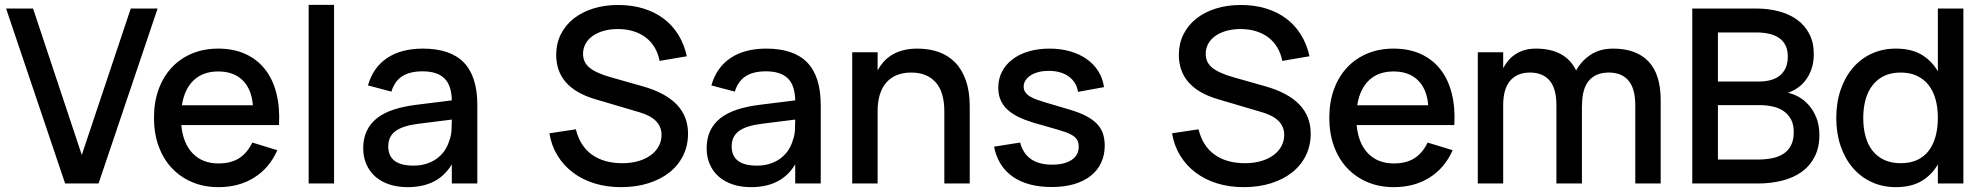

<svg xmlns="http://www.w3.org/2000/svg" viewBox="-20 -755 8168 790"><path d="M248 0 5 -720H116L316.5 -117.5L518 -720H628.5L385.5 0Z M879 -82.5Q930.5 -82.5 964.2 -104.2Q998 -126 1018 -168.5L1121 -137Q1089 -64 1026.2 -24.5Q963.5 15 879 15Q819 15 770.2 -5.8Q721.5 -26.5 686.5 -64Q651.5 -101.5 632.5 -154Q613.5 -206.5 613.5 -270Q613.5 -334.5 632.5 -387Q651.5 -439.5 686.5 -477Q721.5 -514.5 770.2 -534.8Q819 -555 878 -555Q941 -555 989.5 -533Q1038 -511 1070.2 -470.2Q1102.5 -429.5 1117.2 -371.2Q1132 -313 1128 -240.5H726Q733 -165 773 -123.8Q813 -82.5 879 -82.5ZM1020.5 -322Q1015 -389 978 -425Q941 -461 878 -461Q815.5 -461 777.2 -425Q739 -389 728.5 -322Z M1250 0V-735H1354.5V0Z M1720 -555Q1833 -555 1888.5 -497.8Q1944 -440.5 1944 -322.5V0H1839V-79Q1783.5 15 1657.5 15Q1615.5 15 1581.8 3.8Q1548 -7.5 1524.2 -28.5Q1500.5 -49.5 1487.5 -79Q1474.5 -108.5 1474.5 -145Q1474.5 -185.5 1489 -216.2Q1503.5 -247 1531.2 -268.8Q1559 -290.5 1599.2 -303.8Q1639.5 -317 1690.5 -323.5L1839 -342Q1838 -404 1808.2 -432.8Q1778.5 -461.5 1719 -461.5Q1666 -461.5 1634.8 -441.2Q1603.5 -421 1590.5 -378L1494 -403.5Q1515 -477.5 1572.8 -516.2Q1630.5 -555 1720 -555ZM1703.5 -246Q1637.5 -238 1607.5 -215.8Q1577.5 -193.5 1577.5 -153Q1577.5 -73.5 1681.5 -73.5Q1709.5 -73.5 1733.8 -81Q1758 -88.5 1777 -102.2Q1796 -116 1809.2 -135.2Q1822.5 -154.5 1829 -177.5Q1836.5 -197 1837.8 -219.2Q1839 -241.5 1839 -259.5V-263Z M2535 15Q2476 15 2426 -0.5Q2376 -16 2337.5 -45Q2299 -74 2274 -114.8Q2249 -155.5 2240.5 -206.5L2349.5 -223Q2366 -154.5 2415.2 -119Q2464.5 -83.5 2541 -83.5Q2576.5 -83.5 2606 -92Q2635.5 -100.5 2657 -116Q2678.5 -131.5 2690.2 -153Q2702 -174.5 2702 -200Q2702 -266.5 2611.5 -293L2427 -347.5Q2268.5 -395 2268.5 -529.5Q2268.5 -575.5 2287.2 -613.2Q2306 -651 2339.8 -678Q2373.5 -705 2420.5 -719.8Q2467.5 -734.5 2523.5 -734.5Q2579.5 -734.5 2626.5 -720.2Q2673.5 -706 2709.8 -679Q2746 -652 2770.5 -612.8Q2795 -573.5 2806 -523.5L2694 -504.5Q2688 -535.5 2673.5 -559.8Q2659 -584 2637 -600.8Q2615 -617.5 2586 -626.5Q2557 -635.5 2522.5 -635.5Q2489.5 -635.5 2463 -627.8Q2436.5 -620 2417.8 -606.5Q2399 -593 2389 -574.2Q2379 -555.5 2379 -533.5Q2379 -516.5 2385.2 -502.5Q2391.5 -488.5 2405.2 -477Q2419 -465.5 2440.5 -455.8Q2462 -446 2492 -437.5L2624 -400Q2811 -347.5 2811 -205.5Q2811 -156 2791 -115.2Q2771 -74.5 2734.8 -45.8Q2698.5 -17 2647.8 -1Q2597 15 2535 15Z M3133 -555Q3246 -555 3301.5 -497.8Q3357 -440.5 3357 -322.5V0H3252V-79Q3196.5 15 3070.5 15Q3028.5 15 2994.8 3.8Q2961 -7.5 2937.2 -28.5Q2913.5 -49.5 2900.5 -79Q2887.5 -108.5 2887.5 -145Q2887.5 -185.5 2902 -216.2Q2916.5 -247 2944.2 -268.8Q2972 -290.5 3012.2 -303.8Q3052.5 -317 3103.5 -323.5L3252 -342Q3251 -404 3221.2 -432.8Q3191.5 -461.5 3132 -461.5Q3079 -461.5 3047.8 -441.2Q3016.5 -421 3003.5 -378L2907 -403.5Q2928 -477.5 2985.8 -516.2Q3043.5 -555 3133 -555ZM3116.5 -246Q3050.5 -238 3020.5 -215.8Q2990.5 -193.5 2990.5 -153Q2990.5 -73.5 3094.5 -73.5Q3122.5 -73.5 3146.8 -81Q3171 -88.5 3190 -102.2Q3209 -116 3222.2 -135.2Q3235.5 -154.5 3242 -177.5Q3249.5 -197 3250.8 -219.2Q3252 -241.5 3252 -259.5V-263Z M3865.5 -297Q3865.5 -377 3829.5 -416.8Q3793.5 -456.5 3729 -456.5Q3697 -456.5 3671.5 -446.5Q3646 -436.5 3628 -416.8Q3610 -397 3600.5 -367Q3591 -337 3591 -297V0H3486.5V-540H3591V-465.5Q3601 -484 3615.2 -500.2Q3629.5 -516.5 3649.5 -528.8Q3669.5 -541 3695.5 -548Q3721.5 -555 3754.5 -555Q3803 -555 3842.8 -540.8Q3882.5 -526.5 3910.8 -497.2Q3939 -468 3954.5 -423.2Q3970 -378.5 3970 -317.5V0H3865.5Z M4307.5 14.5Q4208.5 14.5 4147.5 -27.8Q4086.5 -70 4070 -151.5L4177.5 -168.5Q4201 -77.5 4309.5 -77.5Q4359.5 -77.5 4389 -96.8Q4418.5 -116 4418.5 -151.5Q4418.5 -161.5 4416.2 -169.8Q4414 -178 4408.2 -185Q4402.5 -192 4392.8 -198Q4383 -204 4368 -210Q4354 -215 4330.8 -222Q4307.5 -229 4276.5 -237.5Q4232.5 -249 4197.2 -262.2Q4162 -275.5 4137.8 -293.5Q4113.5 -311.5 4100.5 -336Q4087.5 -360.5 4087.5 -394.5Q4087.5 -430.5 4102.8 -460Q4118 -489.5 4145.8 -510.8Q4173.5 -532 4212.5 -543.5Q4251.5 -555 4298.5 -555Q4344.5 -555 4383.2 -543.8Q4422 -532.5 4451.2 -512Q4480.5 -491.5 4499 -462Q4517.5 -432.5 4522.5 -396.5L4415.5 -377Q4412.5 -397 4402.8 -413Q4393 -429 4377.5 -440.2Q4362 -451.5 4341 -457.5Q4320 -463.5 4295 -463.5Q4273 -463.5 4254 -458.8Q4235 -454 4221.2 -445.2Q4207.5 -436.5 4199.8 -424.8Q4192 -413 4192 -398.5Q4192 -384.5 4199.5 -374.5Q4207 -364.5 4219.8 -357Q4232.5 -349.5 4248.8 -344Q4265 -338.5 4283 -333Q4304 -327 4329.8 -319.2Q4355.5 -311.5 4384.5 -303Q4422.5 -291.5 4449.2 -277.5Q4476 -263.5 4493 -246Q4510 -228.5 4517.8 -206.2Q4525.5 -184 4525.5 -156Q4525.5 -116.5 4510.5 -84.8Q4495.5 -53 4467.2 -31Q4439 -9 4398.8 2.8Q4358.5 14.5 4307.5 14.5Z M5097 15Q5038 15 4988 -0.5Q4938 -16 4899.5 -45Q4861 -74 4836 -114.8Q4811 -155.5 4802.5 -206.5L4911.5 -223Q4928 -154.5 4977.2 -119Q5026.5 -83.5 5103 -83.5Q5138.5 -83.5 5168 -92Q5197.5 -100.5 5219 -116Q5240.5 -131.5 5252.2 -153Q5264 -174.5 5264 -200Q5264 -266.5 5173.5 -293L4989 -347.5Q4830.5 -395 4830.5 -529.5Q4830.5 -575.5 4849.2 -613.2Q4868 -651 4901.8 -678Q4935.5 -705 4982.5 -719.8Q5029.5 -734.5 5085.5 -734.5Q5141.5 -734.5 5188.5 -720.2Q5235.5 -706 5271.8 -679Q5308 -652 5332.5 -612.8Q5357 -573.5 5368 -523.5L5256 -504.5Q5250 -535.5 5235.5 -559.8Q5221 -584 5199 -600.8Q5177 -617.5 5148 -626.5Q5119 -635.5 5084.5 -635.5Q5051.5 -635.5 5025 -627.8Q4998.5 -620 4979.8 -606.5Q4961 -593 4951 -574.2Q4941 -555.5 4941 -533.5Q4941 -516.5 4947.2 -502.5Q4953.5 -488.5 4967.2 -477Q4981 -465.5 5002.5 -455.8Q5024 -446 5054 -437.5L5186 -400Q5373 -347.5 5373 -205.5Q5373 -156 5353 -115.2Q5333 -74.5 5296.8 -45.8Q5260.5 -17 5209.8 -1Q5159 15 5097 15Z M5715 -82.5Q5766.5 -82.5 5800.2 -104.2Q5834 -126 5854 -168.5L5957 -137Q5925 -64 5862.2 -24.5Q5799.5 15 5715 15Q5655 15 5606.2 -5.8Q5557.5 -26.5 5522.5 -64Q5487.5 -101.5 5468.5 -154Q5449.5 -206.5 5449.5 -270Q5449.5 -334.5 5468.5 -387Q5487.5 -439.5 5522.5 -477Q5557.5 -514.5 5606.2 -534.8Q5655 -555 5714 -555Q5777 -555 5825.5 -533Q5874 -511 5906.2 -470.2Q5938.5 -429.5 5953.2 -371.2Q5968 -313 5964 -240.5H5562Q5569 -165 5609 -123.8Q5649 -82.5 5715 -82.5ZM5856.5 -322Q5851 -389 5814 -425Q5777 -461 5714 -461Q5651.5 -461 5613.2 -425Q5575 -389 5564.5 -322Z M6384 -322Q6384 -390.5 6356 -423.5Q6328 -456.5 6275 -456.5Q6223 -456.5 6194 -423.2Q6165 -390 6165 -322V0H6060.5V-540H6165V-474.5Q6174 -492 6186.8 -506.8Q6199.5 -521.5 6216 -532.2Q6232.5 -543 6253.2 -549Q6274 -555 6299.5 -555Q6360 -555 6401.5 -532.8Q6443 -510.5 6465 -465Q6487.5 -505.5 6525.5 -530.2Q6563.5 -555 6617.5 -555Q6712 -555 6762.5 -502.5Q6813 -450 6813 -342.5V0H6708.5V-322Q6708.5 -390.5 6680.5 -423.5Q6652.5 -456.5 6599.5 -456.5Q6546.5 -456.5 6518 -423.5Q6489.5 -390.5 6489.5 -322L6489 -322.5V0H6384Z M7212 0H6943V-720H7204.5Q7255.5 -720 7299 -708.5Q7342.5 -697 7374.5 -673.8Q7406.5 -650.5 7424.8 -615Q7443 -579.5 7443 -532Q7443 -497.5 7433.5 -470.8Q7424 -444 7408.8 -424.2Q7393.5 -404.5 7374.2 -391.8Q7355 -379 7336 -373Q7358.5 -369 7381.5 -356Q7404.5 -343 7423.2 -321.5Q7442 -300 7454 -269.5Q7466 -239 7466 -200Q7466 -147.5 7446.2 -109.5Q7426.5 -71.5 7392.2 -47.2Q7358 -23 7311.8 -11.5Q7265.5 0 7212 0ZM7206.5 -621.5H7048.5V-419.5H7216.5Q7242 -419.5 7263.8 -425Q7285.5 -430.5 7301.5 -442.8Q7317.5 -455 7326.8 -474.5Q7336 -494 7336 -522Q7336 -550 7326.2 -569Q7316.5 -588 7299.2 -599.5Q7282 -611 7258.2 -616.2Q7234.5 -621.5 7206.5 -621.5ZM7212 -98.5Q7242 -98.5 7269 -103.5Q7296 -108.5 7316.2 -121Q7336.5 -133.5 7348.5 -155.5Q7360.5 -177.5 7360.5 -211Q7360.5 -243.5 7348.8 -264.8Q7337 -286 7317.2 -299Q7297.5 -312 7272 -317.2Q7246.5 -322.5 7219.5 -322.5H7048.5V-98.5Z M8058.5 -720V0H7953.5V-78.5Q7928 -34.5 7886 -9.8Q7844 15 7780.5 15Q7726 15 7680.8 -6Q7635.5 -27 7603.2 -64.8Q7571 -102.5 7553.2 -154.8Q7535.5 -207 7535.5 -269.5Q7535.5 -333 7553.5 -385.5Q7571.5 -438 7603.8 -475.8Q7636 -513.5 7681 -534.2Q7726 -555 7780.5 -555Q7844 -555 7886 -530.2Q7928 -505.5 7953.5 -461.5V-720ZM7800.5 -456.5Q7761.5 -456.5 7732.8 -442.8Q7704 -429 7684.8 -404.2Q7665.5 -379.5 7656 -345.2Q7646.5 -311 7646.5 -269.5Q7646.5 -227 7656.2 -192.8Q7666 -158.5 7685.2 -134.2Q7704.5 -110 7733.2 -96.8Q7762 -83.5 7800.5 -83.5Q7840 -83.5 7868.8 -97Q7897.5 -110.5 7916.2 -135.2Q7935 -160 7944.2 -194.2Q7953.5 -228.5 7953.5 -269.5Q7953.5 -312.5 7943.8 -347Q7934 -381.5 7914.8 -405.8Q7895.5 -430 7867 -443.2Q7838.5 -456.5 7800.5 -456.5Z"/></svg>

Font: Vela Sans SemBd
Style: Regular
Weight: 600
Designer: Principal design: Mikhail Sharanda - project Manrope.
Design modification: Ravid Balaliev
Foundry: Mikhail Sharanda
Version: Version 1.001